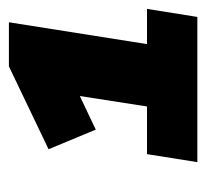

<svg xmlns="http://www.w3.org/2000/svg" viewBox="-36 -709 463 431"><g transform="rotate(-90 195.5 -493.5)"><path d="M47 -282 65 -395H172L202 -588L278 -585L120 -510L76 -616L262 -705H361L312 -395H391L373 -282Z"/></g></svg>

Font: Nunito Sans 12pt ExtraLight 12pt Black
Style: Italic
Weight: 900
Italic angle: -9°
Version: Version 3.101;gftools[0.9.27]